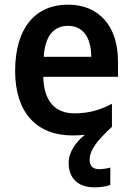

<svg xmlns="http://www.w3.org/2000/svg" viewBox="-20 -572 569 825"><path d="M365 114C365 78 390 38 461 -27V-126C407 -98 360 -85 299 -85C215 -85 168 -140 166 -242H487V-308C487 -458 407 -552 272 -552C132 -552 45 -452 45 -267C45 -89 137 10 292 10C311 10 328 9 345 7C306 38 275 81 275 128C275 192 313 233 386 233C413 233 435 229 454 223V148C443 151 424 155 405 155C381 155 365 142 365 114ZM272 -461C340 -461 372 -406 372 -328H168C173 -418 212 -461 272 -461Z"/></svg>

Font: Noto Sans Kannada SemiCondensed SemiBold
Style: Regular
Weight: 600
Width: 4
Designer: Jelle Bosma - Monotype Design Team
Foundry: Monotype Imaging Inc.
Version: Version 2.005